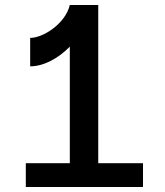

<svg xmlns="http://www.w3.org/2000/svg" viewBox="-20 -750 660 770"><path d="M101 -598V-484C155.5 -484 214 -516 260 -563V-95.5H83.5V0H553.5V-95.5H374V-730H260C242.5 -655.5 153.5 -598 101 -598Z"/></svg>

Font: Monaspace Neon Medium
Style: Regular
Weight: 500
Designer: Riley Cran & the Lettermatic Team
Foundry: Lettermatic
Version: Version 1.200 (Monaspace Neon)